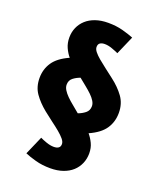

<svg xmlns="http://www.w3.org/2000/svg" viewBox="-158 -749 898 1072"><g transform="rotate(20 291.5 -213.0)"><path d="M257 -309Q234 -301 215.5 -286.5Q197 -272 197 -246Q197 -231 206.5 -215.5Q216 -200 232 -184Q248 -168 268.5 -151.5Q289 -135 310 -117Q333 -125 352 -140Q371 -155 371 -181Q371 -196 361.5 -211.5Q352 -227 336 -242.5Q320 -258 299.5 -274.5Q279 -291 257 -309ZM117 191 165 81Q179 88 203 96.5Q227 105 248 105Q265 105 275.5 98Q286 91 286 75Q286 61 273 45.5Q260 30 239 12.5Q218 -5 191.5 -24.5Q165 -44 138 -66Q95 -101 68.5 -139Q42 -177 42 -230Q42 -282 69.5 -323Q97 -364 162 -393Q145 -413 133 -439.5Q121 -466 121 -499Q121 -531 133 -558.5Q145 -586 167.5 -606.5Q190 -627 223 -638.5Q256 -650 298 -650Q346 -650 385 -639.5Q424 -629 451 -618L403 -508Q388 -515 364.5 -523.5Q341 -532 320 -532Q303 -532 292.5 -525Q282 -518 282 -501Q282 -488 293.5 -473.5Q305 -459 324.5 -442.5Q344 -426 369 -407Q394 -388 421 -367Q467 -332 496 -292Q525 -252 525 -197Q525 -144 497.5 -103Q470 -62 405 -33Q422 -13 434.5 13Q447 39 447 72Q447 104 435 132Q423 160 400.5 180.5Q378 201 345 212.5Q312 224 270 224Q222 224 182 213Q142 202 117 191Z"/></g></svg>

Font: Amaranth
Style: Bold
Weight: 700
Designer: Gesine Todt
Foundry: Gesine Todt
Version: Version 1.001